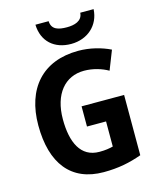

<svg xmlns="http://www.w3.org/2000/svg" viewBox="-136 -1033 937 1138"><g transform="rotate(-15 332.5 -464.5)"><path d="M549 -939H467C464 -888 414 -876 369 -876C318 -876 275 -886 273 -939H192C195 -836 265 -774 368 -774C469 -774 544 -841 549 -939ZM331 -401V-277H448V-123C423 -117 402 -113 364 -113C249 -113 204 -214 204 -355C204 -510 282 -601 399 -601C453 -601 506 -585 546 -562L592 -679C537 -706 467 -724 397 -724C176 -724 54 -582 54 -358C54 -124 158 10 358 10C449 10 520 -5 592 -31V-401Z"/></g></svg>

Font: Noto Sans Sinhala UI SemiCondensed
Style: Bold
Weight: 700
Width: 4
Designer: Jelle Bosma - Monotype Design Team
Foundry: Monotype Imaging Inc.
Version: Version 2.006